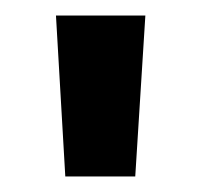

<svg xmlns="http://www.w3.org/2000/svg" viewBox="-20 -667 261 247"><path d="M167 -647 154 -440H64L52 -647Z"/></svg>

Font: Squada One
Style: Regular
Weight: 400
Designer: Joe Prince
Foundry: Joe Prince
Version: Version 1.001